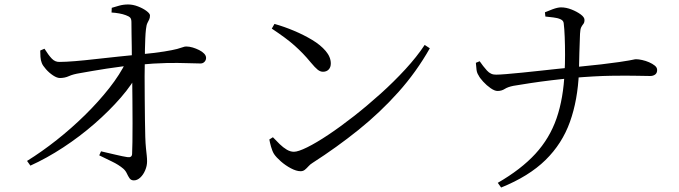

<svg xmlns="http://www.w3.org/2000/svg" viewBox="-20 -790 3040 859"><path d="M101 -70Q167 -111 233.5 -163.5Q300 -216 360.5 -275.5Q421 -335 469 -396Q517 -457 545 -515L602 -518L601 -470Q573 -414 521 -354Q469 -294 403 -236.5Q337 -179 263 -130.5Q189 -82 116 -49ZM579 17Q566 17 559.5 7.5Q553 -2 547.5 -14Q542 -26 532 -35Q511 -53 480.5 -67.5Q450 -82 424 -95L432 -113Q463 -106 496.5 -98Q530 -90 550 -87Q570 -84 571 -101Q572 -118 572.5 -154.5Q573 -191 573 -239Q573 -287 572.5 -338Q572 -389 571.5 -436Q571 -483 570 -515Q570 -545 569.5 -578Q569 -611 568.5 -641Q568 -671 568 -691Q568 -705 562.5 -711Q557 -717 543 -722Q530 -727 513 -730Q496 -733 479 -734L480 -755Q493 -759 512.5 -764.5Q532 -770 553 -770Q575 -770 598 -761Q621 -752 636 -740.5Q651 -729 651 -721Q651 -710 647.5 -703Q644 -696 639.5 -687Q635 -678 633 -659Q631 -642 630 -618Q629 -594 628.5 -570.5Q628 -547 628 -528Q627 -496 627 -449Q627 -402 627.5 -351Q628 -300 628.5 -253.5Q629 -207 630 -177Q631 -147 633 -127.5Q635 -108 636.5 -94.5Q638 -81 638 -68Q638 -48 629.5 -28Q621 -8 607.5 4.5Q594 17 579 17ZM248 -441Q235 -441 217.5 -452.5Q200 -464 185.5 -480.5Q171 -497 167 -508Q162 -520 161 -535.5Q160 -551 160 -564L179 -572Q197 -543 212 -527.5Q227 -512 247 -513Q273 -513 316 -516.5Q359 -520 410.5 -526Q462 -532 512 -537Q562 -542 601 -546Q674 -553 714 -559.5Q754 -566 772.5 -571Q791 -576 798.5 -579Q806 -582 813 -582Q827 -582 842 -577.5Q857 -573 871 -566Q885 -559 893.5 -550Q902 -541 902 -531Q902 -521 895 -513.5Q888 -506 877 -506Q853 -506 815.5 -507.5Q778 -509 724.5 -508Q671 -507 597 -500Q527 -494 457.5 -483Q388 -472 339 -463Q307 -458 288.5 -449.5Q270 -441 248 -441Z M1325 -24Q1306 -24 1281.5 -37Q1257 -50 1236.5 -68Q1216 -86 1206 -101Q1198 -114 1192.5 -134Q1187 -154 1185 -166L1201 -176Q1216 -160 1231.5 -145Q1247 -130 1263 -120.5Q1279 -111 1295 -111Q1314 -111 1354.5 -131Q1395 -151 1449 -187Q1503 -223 1563 -270Q1623 -317 1682.5 -370.5Q1742 -424 1793.5 -480Q1845 -536 1880 -589L1903 -574Q1843 -468 1762 -377.5Q1681 -287 1584 -209Q1487 -131 1378 -61Q1368 -55 1360 -46Q1352 -37 1344 -30.5Q1336 -24 1325 -24ZM1425 -469Q1413 -469 1401.5 -478Q1390 -487 1370 -511Q1352 -533 1334.5 -551Q1317 -569 1298 -586Q1279 -603 1254 -621.5Q1229 -640 1196 -662L1208 -683Q1251 -671 1295 -652.5Q1339 -634 1376.5 -611.5Q1414 -589 1437 -562Q1460 -535 1460 -506Q1460 -489 1450.5 -479Q1441 -469 1425 -469Z M2207 28Q2311 -32 2375 -101.5Q2439 -171 2470 -260.5Q2501 -350 2506 -469Q2508 -503 2508 -544.5Q2508 -586 2506.5 -624.5Q2505 -663 2502 -686Q2501 -698 2487.5 -704Q2474 -710 2455.5 -712Q2437 -714 2420 -716L2418 -735Q2429 -740 2452 -748.5Q2475 -757 2490 -757Q2513 -757 2537 -747.5Q2561 -738 2578 -725.5Q2595 -713 2595 -701Q2595 -689 2590 -683Q2585 -677 2580.5 -668.5Q2576 -660 2575 -639Q2573 -599 2572 -551.5Q2571 -504 2570 -466Q2565 -343 2530 -245Q2495 -147 2420.5 -74Q2346 -1 2222 49ZM2206 -383Q2193 -383 2175 -395.5Q2157 -408 2141.5 -425Q2126 -442 2121 -453Q2114 -463 2112 -477.5Q2110 -492 2109 -509L2126 -516Q2141 -494 2158.5 -474.5Q2176 -455 2200 -456Q2214 -456 2245 -458.5Q2276 -461 2315.5 -465Q2355 -469 2396.5 -473.5Q2438 -478 2475 -482Q2512 -486 2536 -488Q2618 -496 2669.5 -502Q2721 -508 2750.5 -512.5Q2780 -517 2794.5 -519.5Q2809 -522 2815 -523.5Q2821 -525 2826 -525Q2837 -525 2853 -521.5Q2869 -518 2884 -511.5Q2899 -505 2909.5 -496.5Q2920 -488 2920 -477Q2920 -463 2911 -456.5Q2902 -450 2889 -450Q2871 -450 2828.5 -451Q2786 -452 2714.5 -451Q2643 -450 2537 -441Q2498 -437 2448 -431Q2398 -425 2352 -418Q2306 -411 2277 -406Q2252 -401 2238 -392Q2224 -383 2206 -383Z"/></svg>

Font: Noto Serif SC ExtraLight
Style: Regular
Weight: 400
Version: Version 2.002-H1;hotconv 1.1.0;makeotfexe 2.6.0